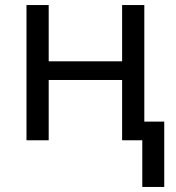

<svg xmlns="http://www.w3.org/2000/svg" viewBox="-20 -556 697 761"><path d="M544 185V0H464V-239H173V0H85V-536H173V-313H464V-536H552V-74H631V185Z"/></svg>

Font: Noto IKEA Simplified Chinese
Style: Regular
Weight: 400
Designer: Monotype Design Team
Foundry: Monotype Imaging Inc.
Version: Version 1.100